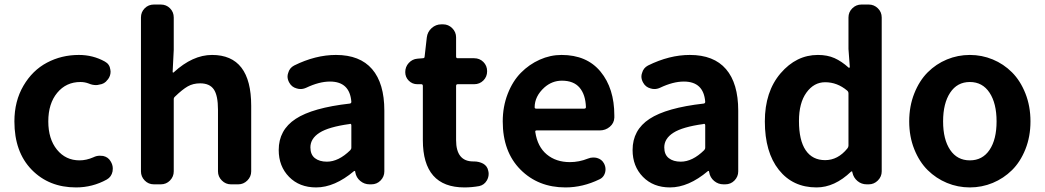

<svg xmlns="http://www.w3.org/2000/svg" viewBox="-20 -818 4637 852"><path d="M317.4 13.7Q197.3 13.7 120.6 -64.9Q43.9 -143.6 43.9 -279.3Q43.9 -369.1 84 -437.5Q124 -505.9 188.5 -540Q252.9 -574.2 330.1 -574.2Q392.6 -574.2 445.3 -544.9Q466.8 -533.2 469.7 -508.8Q470.7 -504.9 470.7 -500Q470.7 -481.4 459 -465.8L457 -463.9Q444.3 -445.3 419.9 -442.4Q413.1 -440.4 406.2 -440.4Q389.6 -440.4 374 -447.3Q356.4 -454.1 336.9 -454.1Q273.4 -454.1 233.9 -406.2Q194.3 -358.4 194.3 -279.3Q194.3 -201.2 232.9 -153.8Q271.5 -106.4 333 -106.4Q363.3 -106.4 394.5 -120.1Q408.2 -127 422.9 -127Q429.7 -127 437.5 -126Q460 -121.1 470.7 -102.5Q480.5 -86.9 480.5 -70.3Q480.5 -63.5 479.5 -57.6Q474.6 -33.2 454.1 -21.5Q390.6 13.7 317.4 13.7Z M663.1 0Q638.7 0 622.1 -17.1Q605.5 -34.2 605.5 -57.6V-740.2Q605.5 -764.6 622.1 -781.2Q638.7 -797.9 663.1 -797.9H693.4Q717.8 -797.9 734.4 -781.2Q751 -764.6 751 -740.2V-596.7L746.1 -499Q746.1 -497.1 747.6 -496.1Q749 -495.1 751 -497.1Q835 -574.2 920.9 -574.2Q1094.7 -574.2 1094.7 -348.6V-57.6Q1094.7 -34.2 1077.6 -17.1Q1060.5 0 1037.1 0H1004.9Q981.4 0 964.4 -17.1Q947.3 -34.2 947.3 -57.6V-331.1Q947.3 -394.5 928.7 -421.4Q910.2 -448.2 868.2 -448.2Q836.9 -448.2 813 -434.6Q789.1 -420.9 756.8 -389.6Q751 -384.8 751 -377.9V-57.6Q751 -34.2 734.4 -17.1Q717.8 0 693.4 0Z M1382.8 13.7Q1308.6 13.7 1262.7 -33.2Q1216.8 -80.1 1216.8 -152.3Q1216.8 -241.2 1292 -290.5Q1367.2 -339.8 1532.2 -358.4Q1539.1 -359.4 1539.1 -366.2Q1532.2 -456.1 1444.3 -456.1Q1396.5 -456.1 1338.9 -428.7Q1326.2 -422.9 1313.5 -422.9Q1304.7 -422.9 1295.9 -425.8Q1274.4 -431.6 1263.7 -451.2Q1255.9 -464.8 1255.9 -478.5Q1255.9 -486.3 1258.8 -494.1Q1264.6 -516.6 1285.2 -527.3Q1379.9 -574.2 1470.7 -574.2Q1577.1 -574.2 1631.3 -511.2Q1685.5 -448.2 1685.5 -327.1V-57.6Q1685.5 -34.2 1668.9 -17.1Q1652.3 0 1627.9 0H1620.1Q1596.7 0 1578.6 -15.1Q1560.5 -30.3 1556.6 -53.7L1555.7 -58.6Q1554.7 -59.6 1553.2 -59.6Q1551.8 -59.6 1550.8 -58.6Q1464.8 13.7 1382.8 13.7ZM1430.7 -100.6Q1482.4 -100.6 1534.2 -151.4Q1539.1 -156.2 1539.1 -163.1V-261.7Q1539.1 -268.6 1533.2 -268.6Q1532.2 -268.6 1531.2 -267.6Q1438.5 -254.9 1397.9 -229Q1357.4 -203.1 1357.4 -164.1Q1357.4 -131.8 1377.4 -116.2Q1397.5 -100.6 1430.7 -100.6Z M2041 13.7Q1856.4 13.7 1856.4 -196.3V-436.5Q1856.4 -444.3 1849.6 -444.3H1832Q1809.6 -444.3 1793.9 -460Q1778.3 -475.6 1778.3 -498Q1778.3 -521.5 1793.9 -538.6Q1809.6 -555.7 1832 -557.6L1856.4 -559.6Q1864.3 -559.6 1864.3 -567.4L1874 -652.3Q1877 -676.8 1895.5 -693.4Q1914.1 -710 1938.5 -710H1946.3Q1969.7 -710 1986.8 -692.9Q2003.9 -675.8 2003.9 -652.3V-567.4Q2003.9 -559.6 2010.7 -559.6H2084Q2108.4 -559.6 2125 -543Q2141.6 -526.4 2141.6 -502Q2141.6 -477.5 2125 -460.9Q2108.4 -444.3 2084 -444.3H2010.7Q2003.9 -444.3 2003.9 -436.5V-196.3Q2003.9 -101.6 2080.1 -101.6Q2081.1 -101.6 2081.5 -101.6Q2082 -101.6 2083 -101.6Q2105.5 -101.6 2124 -91.8Q2142.6 -81.1 2146.5 -60.5Q2148.4 -53.7 2148.4 -46.9Q2148.4 -31.2 2140.6 -17.6Q2128.9 2.9 2106.4 7.8Q2073.2 13.7 2041 13.7Z M2489.3 13.7Q2368.2 13.7 2289.6 -65.4Q2210.9 -144.5 2210.9 -279.3Q2210.9 -344.7 2232.9 -401.4Q2254.9 -458 2291.5 -495.1Q2328.1 -532.2 2375 -553.2Q2421.9 -574.2 2471.7 -574.2Q2584 -574.2 2645 -500Q2706.1 -425.8 2706.1 -305.7Q2706.1 -300.8 2706.1 -295.9Q2705.1 -271.5 2686 -255.4Q2667 -239.3 2641.6 -239.3H2361.3Q2353.5 -239.3 2355.5 -231.4Q2365.2 -167 2406.2 -132.8Q2447.3 -98.6 2508.8 -98.6Q2549.8 -98.6 2588.9 -114.3Q2600.6 -119.1 2612.3 -119.1Q2621.1 -119.1 2628.9 -117.2Q2650.4 -111.3 2660.2 -92.8Q2667 -80.1 2667 -66.4Q2667 -52.7 2660.2 -40.5Q2653.3 -28.3 2640.6 -22.5Q2566.4 13.7 2489.3 13.7ZM2352.5 -341.8Q2352.5 -335.9 2359.4 -335.9H2572.3Q2580.1 -335.9 2580.1 -342.8Q2580.1 -342.8 2580.1 -342.8Q2578.1 -398.4 2551.8 -429.2Q2525.4 -460 2473.6 -460Q2429.7 -460 2395.5 -429.7Q2352.5 -390.6 2352.5 -341.8Z M2953.1 13.7Q2878.9 13.7 2833 -33.2Q2787.1 -80.1 2787.1 -152.3Q2787.1 -241.2 2862.3 -290.5Q2937.5 -339.8 3102.5 -358.4Q3109.4 -359.4 3109.4 -366.2Q3102.5 -456.1 3014.6 -456.1Q2966.8 -456.1 2909.2 -428.7Q2896.5 -422.9 2883.8 -422.9Q2875 -422.9 2866.2 -425.8Q2844.7 -431.6 2834 -451.2Q2826.2 -464.8 2826.2 -478.5Q2826.2 -486.3 2829.1 -494.1Q2835 -516.6 2855.5 -527.3Q2950.2 -574.2 3041 -574.2Q3147.5 -574.2 3201.7 -511.2Q3255.9 -448.2 3255.9 -327.1V-57.6Q3255.9 -34.2 3239.3 -17.1Q3222.7 0 3198.2 0H3190.4Q3167 0 3148.9 -15.1Q3130.9 -30.3 3127 -53.7L3126 -58.6Q3125 -59.6 3123.5 -59.6Q3122.1 -59.6 3121.1 -58.6Q3035.2 13.7 2953.1 13.7ZM3001 -100.6Q3052.7 -100.6 3104.5 -151.4Q3109.4 -156.2 3109.4 -163.1V-261.7Q3109.4 -268.6 3103.5 -268.6Q3102.5 -268.6 3101.6 -267.6Q3008.8 -254.9 2968.3 -229Q2927.7 -203.1 2927.7 -164.1Q2927.7 -131.8 2947.8 -116.2Q2967.8 -100.6 3001 -100.6Z M3603.5 13.7Q3498 13.7 3436 -64.5Q3374 -142.6 3374 -279.3Q3374 -411.1 3443.8 -492.7Q3513.7 -574.2 3609.4 -574.2Q3651.4 -574.2 3683.1 -560.1Q3714.8 -545.9 3746.1 -517.6Q3747.1 -516.6 3749 -517.6Q3751 -518.6 3751 -520.5L3745.1 -600.6V-740.2Q3745.1 -764.6 3762.2 -781.2Q3779.3 -797.9 3802.7 -797.9H3835Q3858.4 -797.9 3875.5 -781.2Q3892.6 -764.6 3892.6 -740.2V-57.6Q3892.6 -34.2 3875.5 -17.1Q3858.4 0 3835 0H3826.2Q3802.7 0 3785.2 -14.6Q3767.6 -29.3 3762.7 -51.8L3761.7 -56.6Q3760.7 -57.6 3759.3 -57.6Q3757.8 -57.6 3756.8 -56.6Q3683.6 13.7 3603.5 13.7ZM3641.6 -107.4Q3698.2 -107.4 3740.2 -159.2Q3745.1 -165 3745.1 -171.9V-403.3Q3745.1 -411.1 3739.3 -416Q3695.3 -453.1 3641.6 -453.1Q3591.8 -453.1 3558.6 -407.2Q3525.4 -361.3 3525.4 -281.2Q3525.4 -195.3 3555.2 -151.4Q3585 -107.4 3641.6 -107.4Z M4014.6 -279.3Q4014.6 -346.7 4037.1 -403.3Q4059.6 -460 4096.7 -497.1Q4133.8 -534.2 4182.1 -554.2Q4230.5 -574.2 4283.7 -574.2Q4336.9 -574.2 4385.3 -554.2Q4433.6 -534.2 4470.7 -497.1Q4507.8 -460 4530.3 -403.3Q4552.7 -346.7 4552.7 -279.3Q4552.7 -211.9 4530.3 -155.8Q4507.8 -99.6 4470.7 -63Q4433.6 -26.4 4385.3 -6.3Q4336.9 13.7 4283.7 13.7Q4230.5 13.7 4182.1 -6.3Q4133.8 -26.4 4096.7 -63Q4059.6 -99.6 4037.1 -155.8Q4014.6 -211.9 4014.6 -279.3ZM4402.3 -279.3Q4402.3 -359.4 4371.1 -406.7Q4339.8 -454.1 4283.7 -454.1Q4227.5 -454.1 4196.3 -406.7Q4165 -359.4 4165 -279.3Q4165 -199.2 4196.3 -152.8Q4227.5 -106.4 4283.7 -106.4Q4339.8 -106.4 4371.1 -152.8Q4402.3 -199.2 4402.3 -279.3Z"/></svg>

Font: Gen Jyuu Gothic P Bold
Style: Bold
Weight: 700
Designer: [Source Han Sans]
Ryoko NISHIZUKA  (kana & ideographs); Paul D. Hunt (Latin, Greek & Cyrillic); Wenlong ZHANG  (bopomofo
Version: Version 1.002.20150607